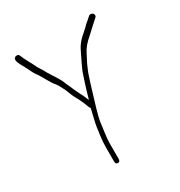

<svg xmlns="http://www.w3.org/2000/svg" viewBox="-157 -788 817 871"><g transform="rotate(-30 252.0 -352.0)"><path d="M221.6 -41V-120.8C221.6 -152.4 228.5 -187 232 -218.9C236.4 -259.3 259.4 -323.9 269.3 -359.5C278.9 -393.8 285.3 -409.9 293.6 -437C298.8 -453.8 305.4 -466.7 311.6 -481.5C317.8 -496.2 328.3 -513.3 335.2 -528C344.5 -548.5 362.3 -569.8 388.7 -592C395 -597.3 401.7 -603.5 408.7 -610.5C421.2 -623.1 430.7 -629.6 442.2 -641L450.2 -648C465.5 -662 443.6 -683.3 427.7 -668C410.3 -651.3 404.1 -649.4 388.2 -632C380.8 -625.3 374.2 -619.3 368.2 -614C343.4 -594.2 325.9 -570.5 314 -543C307.4 -527.8 297.7 -510.9 291.2 -496C284.4 -480.5 277.2 -467.1 272 -449C261.6 -418.5 247 -372.3 238.4 -340C237.1 -341.7 234.7 -347 231.3 -356.1C224.9 -373.4 208.7 -399.4 200.7 -420.6C193.6 -439.1 186.5 -449.6 181 -465.9C177.4 -476.7 162.3 -499.6 157 -509C148.7 -522.3 138 -537.1 130 -553C121.4 -570.2 113.8 -576.9 106.5 -593C98.2 -611.5 77.4 -645.6 69 -668C66.1 -676.9 59.9 -680 50.4 -677.5C26.6 -671 49.2 -635.8 59.9 -616.3C76.3 -586.6 76.8 -578.1 91.9 -557.7C108 -536.2 127.5 -492.5 144 -476C156.4 -458.7 159.8 -448 168.8 -432C177.1 -411.2 182.2 -395.5 194.6 -373.6C206.3 -352.8 207.4 -347 215.2 -330C217.9 -324.2 222.9 -306.7 227.2 -304C224.6 -291.1 209.7 -232.2 207.6 -215.7C203.4 -183.2 197.6 -153 197.6 -113V-41C197.6 -31 201.6 -26 209.6 -26C217.6 -26 221.6 -31 221.6 -41Z"/></g></svg>

Font: MewTooHand
Style: Condensed
Weight: 400
Designer: Mew Too, Robert Jablonski
Version: Version 0.77